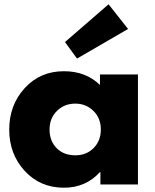

<svg xmlns="http://www.w3.org/2000/svg" viewBox="-20 -860 723 895"><path d="M283 -664 486 -840 577 -725 339 -587ZM278 15Q380 15 446 -58H448V0H623V-513H446V-464Q380 -528 278 -528Q167 -528 95 -449Q23 -370 23 -256Q23 -142 95 -63.5Q167 15 278 15ZM331 -377Q381 -377 415.5 -343Q450 -309 450 -256Q450 -204 416.5 -170Q383 -136 331 -136Q277 -136 244 -169.5Q211 -203 211 -256Q211 -309 245.5 -343Q280 -377 331 -377Z"/></svg>

Font: Hussar
Style: BoldWeb
Weight: 700
Foundry: Cannot Into Space Fonts
Version: Version 2.00